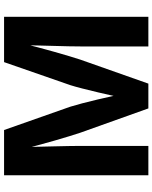

<svg xmlns="http://www.w3.org/2000/svg" viewBox="80 -848 768 968"><g transform="rotate(-90 464.0 -364.0)"><path d="M64.5 0V-727.5H292.5L410.2 -393.1Q417.5 -369.6 427.2 -333Q437 -296.4 446.8 -254.2Q456.5 -211.9 465.3 -172.1Q474.1 -132.3 479.5 -103.5H449.2Q455.1 -131.8 463.6 -171.4Q472.2 -210.9 482.2 -253.2Q492.2 -295.4 501.7 -332.5Q511.2 -369.6 518.6 -393.1L634.8 -727.5H863.3V0H713.9V-343.3Q713.9 -367.2 714.6 -402.6Q715.3 -438 716.6 -478.8Q717.8 -519.5 718.8 -561.3Q719.7 -603 719.7 -639.6H730.5Q720.7 -599.1 709.2 -556.4Q697.8 -513.7 686.5 -473.4Q675.3 -433.1 665 -399.4Q654.8 -365.7 647.5 -343.3L526.4 0H401.4L278.8 -343.3Q271.5 -365.2 261.2 -398.7Q251 -432.1 239.3 -472.4Q227.5 -512.7 216.1 -555.7Q204.6 -598.6 193.8 -639.6H206.5Q207 -604.5 208 -563.2Q209 -522 210 -480.7Q210.9 -439.5 211.7 -403.6Q212.4 -367.7 212.4 -343.3V0Z"/></g></svg>

Font: Inter 16pt
Style: Bold
Weight: 700
Version: Version 4.001;git-66647c0bb